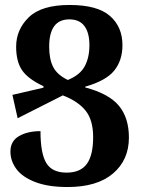

<svg xmlns="http://www.w3.org/2000/svg" viewBox="-20 -743 569 773"><path d="M499 -189Q499 -99 435 -44.5Q371 10 252 10Q174 10 122 -10Q70 -30 46 -62.5Q22 -95 22 -133Q22 -175 56.5 -195Q91 -215 143 -215Q143 -125 166.5 -86.5Q190 -48 248 -48Q304 -48 329.5 -83Q355 -118 355 -191Q355 -259 325 -297Q295 -335 233 -359L51 -267L30 -361L155 -390V-396Q93 -425 69 -460Q45 -495 45 -555Q45 -624 96 -673.5Q147 -723 260 -723Q372 -723 422.5 -679Q473 -635 473 -561Q473 -500 440 -459Q407 -418 323 -394V-391Q418 -366 458.5 -317.5Q499 -269 499 -189ZM253 -421Q302 -441 321 -476Q340 -511 340 -561Q340 -611 320 -638Q300 -665 259 -665Q178 -665 178 -555Q178 -505 194 -473.5Q210 -442 253 -421Z"/></svg>

Font: Noto Serif Armenian SmBold Cond
Style: Regular
Weight: 600
Width: 3
Designer: Monotype Design team
Foundry: Monotype Imaging Inc.
Version: Version 1.000